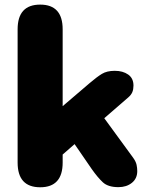

<svg xmlns="http://www.w3.org/2000/svg" viewBox="-20 -786 659 812"><path d="M150 6Q54.5 6 54.5 -98.5V-662Q54.5 -766.5 150 -766.5Q245 -766.5 245 -662V-337L358.5 -434Q389.5 -460.5 410.8 -473.5Q432 -486.5 465.5 -486.5Q499.5 -486.5 522 -470.8Q544.5 -455 544.5 -424Q544.5 -408.5 539.8 -396.8Q535 -385 523 -374.5L421 -286L543 -119Q554.5 -103 557.5 -89.5Q560.5 -76 560.5 -62.5Q560.5 -31 537.8 -12.8Q515 5.5 481 5.5Q437 5.5 415 -15Q393 -35.5 368 -71L295.5 -176.5L245 -132.5V-98.5Q245 6 150 6Z"/></svg>

Font: Sono Monospace ExtraBold
Style: Regular
Weight: 800
Version: Version 2.112